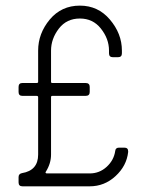

<svg xmlns="http://www.w3.org/2000/svg" viewBox="-20 -656 517 676"><path d="M145 -45.4H295.9Q330.1 -45.4 355.5 -68.6Q380.9 -91.8 385.7 -124.5Q386.7 -136.2 399.4 -136.2H417.5Q431.2 -136.2 431.2 -123.5V-120.6Q425.8 -71.8 386.7 -35.9Q347.7 0 295.9 0H59.1Q45.4 0 45.4 -13.7V-32.7Q45.4 -43.9 57.1 -46.4Q114.3 -55.7 114.3 -111.8V-314Q114.3 -318.4 108.9 -318.4H59.1Q45.4 -318.4 45.4 -332V-350.1Q45.4 -363.8 59.1 -363.8H108.9Q114.3 -363.8 114.3 -367.7V-478Q114.3 -538.1 155.3 -587.4Q196.3 -636.2 261.2 -636.2Q325.2 -636.2 366.7 -587.4Q409.2 -537.6 409.2 -478V-468.3Q409.2 -454.6 395.5 -454.6H377.4Q363.8 -454.6 363.8 -468.3V-478Q363.8 -519.5 335 -555.7Q307.1 -590.8 261.2 -590.8Q214.8 -590.8 187.5 -555.7Q159.7 -519.5 159.7 -478V-367.7Q159.7 -363.8 164.1 -363.8H281.2Q295.9 -363.8 295.9 -350.1V-332Q295.9 -318.4 281.2 -318.4H164.1Q159.7 -318.4 159.7 -314V-111.8Q159.7 -80.6 141.6 -51.8Q139.6 -49.8 140.6 -47.4Q142.1 -45.4 145 -45.4Z"/></svg>

Font: GOSTRUS
Style: type A
Weight: 200
Designer: Юрий и Татьяна Кривогуз
Version: Version 01.0